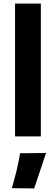

<svg xmlns="http://www.w3.org/2000/svg" viewBox="-20 -768 315 1081"><path d="M64.7 0H210V-747.6H64.7ZM46.9 291.5 172.4 293 239.3 93.5 93.3 94.7Q81.3 162.4 71.8 199.3Q62.3 236.3 46.9 291.5Z"/></svg>

Font: Roboto Flex
Style: Regular
Weight: 400
Designer: Berlow after Robertson
Foundry: Google
Version: Version 3.200;gftools[0.9.32]